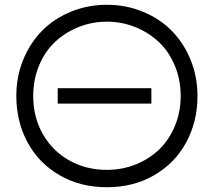

<svg xmlns="http://www.w3.org/2000/svg" viewBox="-20 -766 870 799"><path d="M118.2 -366.2Q118.2 -277.3 158.9 -206.8Q199.7 -136.2 269.5 -97.7Q339.4 -59.1 424.8 -59.1Q488.8 -59.1 545.2 -81.8Q601.6 -104.5 642.8 -144.5Q684.1 -184.6 708 -242.2Q731.9 -299.8 731.9 -366.2Q731.9 -436 706.5 -495.1Q681.2 -554.2 638.7 -593.3Q596.2 -632.3 540.8 -654.1Q485.4 -675.8 424.8 -675.8Q364.3 -675.8 308.8 -654.1Q253.4 -632.3 210.9 -593.3Q168.5 -554.2 143.3 -495.1Q118.2 -436 118.2 -366.2ZM47.9 -367.2Q47.9 -447.3 76.7 -517.6Q105.5 -587.9 155.3 -638.2Q205.1 -688.5 275.1 -717.3Q345.2 -746.1 424.8 -746.1Q504.4 -746.1 574.5 -717.3Q644.5 -688.5 694.3 -638.2Q744.1 -587.9 772.9 -517.6Q801.8 -447.3 801.8 -367.2Q801.8 -260.3 755.1 -173.8Q708.5 -87.4 622.1 -37.1Q535.6 13.2 424.8 13.2Q314 13.2 227.5 -37.1Q141.1 -87.4 94.5 -173.8Q47.9 -260.3 47.9 -367.2ZM220.2 -335V-398.9H609.9V-335Z"/></svg>

Font: Kreadon
Style: Regular
Weight: 400
Designer: kohakuno
Foundry: StudioGnu
Version: Version 1.000;Glyphs 3.1.2 (3151)